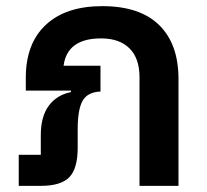

<svg xmlns="http://www.w3.org/2000/svg" viewBox="-20 -605 673 625"><path d="M313 -585Q435.5 -585 498.3 -523.2Q561 -461.4 561 -348.1V0H434.1V-354Q434.1 -415 401.6 -447.5Q369.1 -480 309.1 -480Q198.7 -480 187 -391.1H307.1V-307.1Q265.1 -305.2 249 -277.1Q232.9 -249 232.9 -185.1V-124Q232.9 -56.2 205.6 -28.1Q178.2 0 112.8 0H41V-101.1H112.8V-165Q112.8 -225.6 138.7 -260.7Q164.6 -295.9 210.9 -305.2V-310.1H64V-352.1Q64 -463.4 129.2 -524.2Q194.3 -585 313 -585Z"/></svg>

Font: Anuphan SemiBold
Style: Bold
Weight: 600
Designer: Mike Abbink, Paul van der Laan, Pieter van Rosmalen, Mint Tantisuwanna
Foundry: Bold Monday; Cadson Demak
Version: Version 3.002;hotconv 1.0.109;makeotfexe 2.5.65596